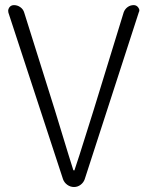

<svg xmlns="http://www.w3.org/2000/svg" viewBox="-20 -749 590 769"><path d="M232.4 -31.2 13.7 -698.2Q12.7 -702.1 12.7 -706.1Q12.7 -712.9 17.6 -719.7Q24.4 -728.5 36.1 -728.5Q49.8 -728.5 61.5 -720.2Q73.2 -711.9 77.1 -698.2L199.2 -309.6Q271.5 -72.3 273.4 -68.4Q274.4 -66.4 276.4 -66.4Q278.3 -66.4 278.3 -67.4Q295.9 -119.1 322.3 -204.1Q348.6 -289.1 355.5 -309.6L475.6 -700.2Q480.5 -712.9 491.2 -720.7Q502 -728.5 515.6 -728.5Q526.4 -728.5 533.2 -719.7Q538.1 -713.9 538.1 -707Q538.1 -704.1 536.1 -700.2L319.3 -31.2Q314.5 -17.6 302.7 -8.8Q291 0 276.4 0Q261.7 0 249.5 -8.8Q237.3 -17.6 232.4 -31.2Z"/></svg>

Font: Gen Jyuu Gothic P Light
Style: Regular
Weight: 200
Designer: [Source Han Sans]
Ryoko NISHIZUKA  (kana & ideographs); Paul D. Hunt (Latin, Greek & Cyrillic); Wenlong ZHANG  (bopomofo
Version: Version 1.002.20150607